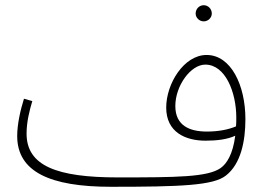

<svg xmlns="http://www.w3.org/2000/svg" viewBox="-20 -696 1015 737"><path d="M762 -614C779 -614 793 -628 793 -644C793 -662 779 -676 762 -676C745 -676 731 -662 731 -644C731 -628 745 -614 762 -614ZM406 21C675 21 799 16 847 -22C905 -67 922 -155 922 -239C922 -368 867 -485 773 -485C686 -485 618 -375 618 -283C618 -189 691 -156 769 -156C813 -156 853 -161 883 -175C874 -105 851 -68 827 -51C777 -16 659 -15 432 -15C199 -15 82 -59 82 -183C82 -228 93 -271 104 -308L72 -317C58 -273 46 -218 46 -174C46 -36 173 21 406 21ZM653 -289C653 -367 712 -448 768 -448C845 -448 887 -342 887 -245C887 -233 887 -222 886 -211C858 -199 820 -191 774 -191C709 -191 653 -213 653 -289Z"/></svg>

Font: Noto Sans Arabic ExtLt
Style: Regular
Weight: 200
Designer: Monotype Design Team, Nadine Chahine, Nizar Qandah and Khaled Hosny
Foundry: Monotype Imaging Inc.
Version: Version 2.012